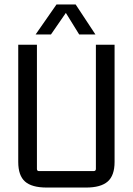

<svg xmlns="http://www.w3.org/2000/svg" viewBox="-20 -836 596 863"><path d="M320 -816 409 -681H336L276 -778L209 -681H140L234 -816ZM367 7H190Q123 7 92.5 -20Q62 -47 62 -108V-635H146V-77Q146 -67 155 -67H401Q411 -67 411 -77V-635H495V-108Q495 -47 464 -20Q433 7 367 7Z"/></svg>

Font: Gemunu Libre
Style: Regular
Weight: 400
Designer: Puspanada Ekanayake, Sola Matas, Pathum Egodawatta, Kosala Senevirathne
Foundry: mooniak
Version: Version 1.100